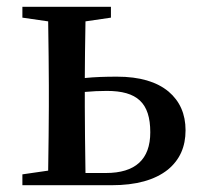

<svg xmlns="http://www.w3.org/2000/svg" viewBox="-20 -546 598 566"><path d="M309 0C381 0 436 -15 475 -46C510 -75 527 -113 527 -162C527 -210 510 -248 477 -276C442 -305 392 -320 325 -320C291 -320 259 -319 230 -316C230 -362 231 -418 232 -483L307 -494V-526H46V-494L122 -483C123 -408 124 -345 124 -294V-232C124 -181 123 -118 122 -43L46 -32V0ZM232 -36C231 -112 230 -177 230 -232V-275C252 -277 274 -278 295 -278C384 -278 423 -243 423 -156C423 -76 379 -36 292 -36Z"/></svg>

Font: AllPunType SemiBold
Style: Regular
Weight: 600
Version: 1.0